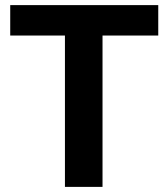

<svg xmlns="http://www.w3.org/2000/svg" viewBox="-20 -731 659 751"><path d="M20 -592H234V0H381V-592H599V-711H20Z"/></svg>

Font: Noto Sans KR Bold
Style: Regular
Weight: 700
Designer: Ryoko NISHIZUKA  (kana & ideographs); Paul D. Hunt (Latin, Greek & Cyrillic); Wenlong ZHANG  (bopomofo); Sandoll Communi
Foundry: Adobe Systems Incorporated
Version: Version 1.004;PS 1.004;hotconv 1.0.82;makeotf.lib2.5.63406